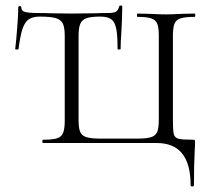

<svg xmlns="http://www.w3.org/2000/svg" viewBox="-20 -517 759 694"><path d="M547 0H136Q133 0 133 -6Q133 -12 136 -12Q170 -12 186 -17Q202 -22 208 -36.5Q214 -51 214 -81V-387Q214 -418 207 -432Q200 -446 181.5 -451.5Q163 -457 123 -457Q99 -457 84.5 -447.5Q70 -438 61.5 -413Q53 -388 47 -340Q47 -338 41 -338Q35 -338 35 -340Q38 -363 42 -413.5Q46 -464 46 -490Q46 -495 51.5 -495Q57 -495 57 -490Q57 -477 72 -473.5Q87 -470 110 -470Q146 -470 166 -469L237 -468L325 -469Q342 -470 371 -470Q390 -470 398.5 -474.5Q407 -479 411 -494Q412 -497 417 -497Q422 -497 422 -494Q422 -473 421 -449.5Q420 -426 419 -406Q416 -364 416 -340Q416 -338 410.5 -338Q405 -338 405 -340Q405 -390 400 -414Q395 -438 382 -447.5Q369 -457 342 -457Q308 -457 292 -451Q276 -445 270 -430.5Q264 -416 264 -387V-83Q264 -55 269.5 -41Q275 -27 291.5 -21.5Q308 -16 342 -16H477Q511 -16 527 -21.5Q543 -27 548.5 -41Q554 -55 554 -83V-387Q554 -417 548.5 -431Q543 -445 527 -450.5Q511 -456 477 -456Q475 -456 475 -462Q475 -468 477 -468L519 -467Q557 -465 580 -465Q603 -465 639 -467L683 -468Q686 -468 686 -462Q686 -456 683 -456Q649 -456 632.5 -450.5Q616 -445 610.5 -431Q605 -417 605 -387V-81Q605 -44 608.5 -31.5Q612 -19 625 -15.5Q638 -12 676 -12Q683 -12 684 -10.5Q685 -9 685 0Q685 13 684 22Q681 82 681 152Q681 157 675 157Q669 157 669 152Q669 0 547 0Z"/></svg>

Font: Cormorant SC Light
Style: Regular
Weight: 300
Designer: Christian Thalmann (Catharsis Fonts)
Foundry: Catharsis Fonts
Version: Version 4.000